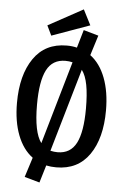

<svg xmlns="http://www.w3.org/2000/svg" viewBox="-66 -970 731 1126"><g transform="rotate(5 300.0 -407.0)"><path d="M562 -345Q562 -181 494.5 -84Q427 13 300 13Q268 13 241 7L210 110L121 85L158 -31Q100 -74 69 -154.5Q38 -235 38 -344Q38 -508 105.5 -606Q173 -704 300 -704Q333 -704 360 -697L391 -803L479 -778L442 -660Q500 -617 531 -535.5Q562 -454 562 -345ZM156 -344Q156 -181 201 -121L342 -609Q322 -614 300 -614Q224 -614 190 -548Q156 -482 156 -344ZM444 -345Q444 -429 433.5 -484Q423 -539 400 -570L258 -81Q280 -76 300 -76Q376 -76 410 -142Q444 -208 444 -345ZM427 -834 204 -754 176 -812 381 -924Z"/></g></svg>

Font: Fira Mono Medium
Style: Regular
Weight: 500
Designer: Carrois Corporate & Edenspiekermann AG
Foundry: Carrois Corporate GbR & Edenspiekermann AG
Version: Version 3.206